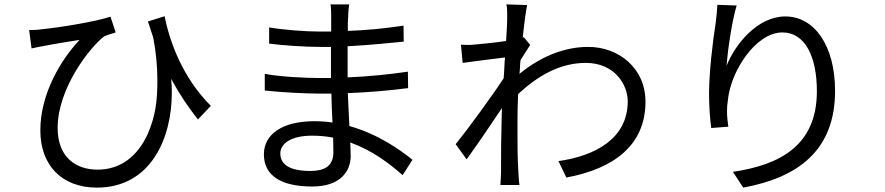

<svg xmlns="http://www.w3.org/2000/svg" viewBox="-20 -811 4040 876"><path d="M883 -266 942 -328C814 -456 755 -617 731 -737L655 -713C663 -688 671 -663 679 -640C692 -573 698 -508 698 -445C698 -356 691 -286 655 -202C608 -97 529 -37 425 -37C329 -37 243 -91 243 -227C243 -410 392 -597 455 -645C470 -652 493 -658 508 -663L484 -735C425 -714 252 -685 166 -677C147 -674 128 -674 113 -674L124 -590C145 -595 162 -598 179 -601C218 -609 292 -621 343 -629C262 -543 164 -387 164 -216C164 -57 262 45 422 45C666 45 764 -177 764 -389C764 -410 763 -430 761 -451C800 -379 839 -322 883 -266Z M1817 -12 1862 -82C1806 -127 1706 -199 1574 -236C1571 -283 1570 -335 1567 -386C1663 -390 1749 -397 1842 -409L1841 -484C1752 -471 1662 -462 1566 -458V-600C1659 -605 1742 -613 1822 -621L1821 -694C1733 -681 1655 -673 1567 -670V-702C1567 -711 1567 -718 1568 -725C1569 -754 1570 -772 1573 -791H1488C1491 -776 1491 -748 1491 -732V-667H1440C1373 -667 1269 -675 1208 -686V-612C1267 -604 1371 -597 1441 -597H1490V-455H1437C1373 -455 1255 -461 1188 -474V-398C1260 -390 1368 -384 1437 -384H1492C1493 -343 1494 -296 1497 -252C1470 -256 1443 -258 1414 -258C1269 -258 1184 -199 1184 -107C1184 -11 1260 40 1405 40C1534 40 1580 -31 1580 -99C1580 -114 1579 -136 1578 -161C1678 -125 1757 -65 1817 -12ZM1501 -116C1501 -48 1453 -31 1396 -31C1296 -31 1259 -64 1259 -111C1259 -156 1308 -192 1404 -192C1437 -192 1469 -189 1500 -183C1500 -156 1501 -133 1501 -116Z M2399 -606 2370 -641 2365 -639C2372 -708 2380 -764 2385 -788L2290 -791C2293 -782 2294 -770 2294 -753V-717C2294 -706 2292 -671 2289 -624C2238 -616 2180 -611 2148 -608C2124 -605 2106 -606 2083 -607L2091 -524C2153 -532 2239 -544 2284 -549C2281 -518 2281 -486 2278 -454C2228 -377 2114 -221 2059 -153L2109 -84C2157 -150 2222 -246 2270 -318C2270 -303 2269 -291 2269 -280C2266 -170 2266 -121 2266 -26C2266 -10 2264 18 2263 33H2350C2347 14 2346 -10 2345 -27C2341 -94 2341 -143 2341 -203V-266C2341 -303 2342 -341 2344 -382C2436 -467 2536 -524 2653 -524C2784 -524 2844 -425 2844 -349C2844 -179 2697 -100 2528 -76L2564 -1C2780 -41 2925 -148 2925 -347C2925 -501 2802 -597 2664 -597C2568 -597 2459 -563 2350 -474C2353 -495 2352 -517 2355 -537C2370 -561 2387 -587 2399 -606Z M3341 -786 3253 -789C3252 -765 3249 -735 3245 -704C3232 -624 3215 -478 3215 -384C3215 -320 3220 -264 3225 -227L3303 -233C3296 -282 3297 -300 3297 -304C3297 -320 3298 -337 3301 -354C3313 -484 3427 -663 3550 -663C3654 -663 3707 -551 3707 -395C3707 -147 3539 -59 3324 -27L3371 45C3616 0 3790 -121 3790 -396C3790 -604 3695 -736 3563 -736C3438 -736 3335 -612 3295 -511C3300 -580 3319 -713 3341 -786Z"/></svg>

Font: Spoqa Han Sans Neo
Style: Regular
Weight: 400
Designer: [Spoqa Han Sans Neo] Dong-huui Kim ___ Younghwa Kang ___ Yujin Lee ___ [Noto Sans] Ryoko NISHIZUKA ____ (kana & ideograp
Foundry: Spoqa (http://www.spoqa-han-sans.com)
Version: Version 1.100;hotconv 1.0.109;makeotfexe 2.5.65596